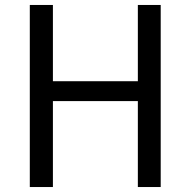

<svg xmlns="http://www.w3.org/2000/svg" viewBox="-20 -753 768 773"><path d="M100 0H193V-346H535V0H627V-733H535V-426H193V-733H100Z"/></svg>

Font: Source Han Sans KR Regular
Style: Regular
Weight: 400
Designer: Ryoko NISHIZUKA (kana & ideographs); Paul D. Hunt (Latin, Greek & Cyrillic); Wenlong ZHANG (bopomofo); Sandoll Communica
Foundry: Adobe Systems Incorporated
Version: Version 1.004;PS 1.004;hotconv 1.0.82;makeotf.lib2.5.63406